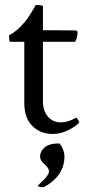

<svg xmlns="http://www.w3.org/2000/svg" viewBox="-20 -534 347 775"><path d="M78.1 -365.2H21.5Q16.6 -365.2 16.6 -385.7Q16.6 -391.6 17.6 -392.6Q45.9 -405.3 79.1 -444.3Q89.8 -457 100.1 -473.1Q110.4 -489.3 117.2 -501Q124 -512.7 124 -513.7Q153.3 -513.7 153.3 -508.8V-412.1Q178.7 -412.1 230.5 -411.6Q282.2 -411.1 285.2 -411.1Q293 -411.1 293 -402.3Q293 -384.8 283.2 -365.2H153.3V-126Q153.3 -86.9 173.3 -63.5Q193.4 -40 225.6 -40Q254.9 -40 286.1 -58.6Q289.1 -60.5 294.9 -50.3Q300.8 -40 299.8 -39.1Q285.2 -23.4 254.9 -8.3Q224.6 6.8 192.4 6.8Q143.6 6.8 110.8 -25.4Q78.1 -57.6 78.1 -117.2ZM141.6 98.6Q141.6 77.1 160.2 61Q178.7 44.9 218.8 44.9Q227.5 51.8 233.9 67.9Q240.2 84 240.2 96.7Q240.2 174.8 160.2 219.7Q158.2 221.7 152.3 221.7Q132.8 221.7 132.8 214.8L155.3 193.4Q177.7 170.9 177.7 157.2Q177.7 144.5 159.7 128.9Q141.6 113.3 141.6 98.6Z"/></svg>

Font: Crimson Text
Style: Regular
Weight: 400
Version: Version 0.13